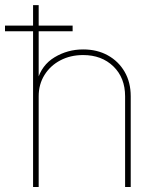

<svg xmlns="http://www.w3.org/2000/svg" viewBox="-39 -748 636 768"><path d="M115.7 -362.8V0H93.3V-727.5H115.7V-425.3H109.9Q127.4 -487.8 179.4 -519Q231.4 -550.3 293.5 -550.3Q349.6 -550.3 392.3 -526.6Q435.1 -502.9 459.5 -460.9Q483.9 -418.9 483.9 -362.8V0H461.4V-362.8Q461.4 -437 414.6 -482.4Q367.7 -527.8 293.5 -527.8Q242.7 -527.8 202.4 -506.6Q162.1 -485.4 138.9 -448Q115.7 -410.6 115.7 -362.8ZM-19 -623V-645.5H251.5V-623Z"/></svg>

Font: Inter 16pt Thin
Style: Regular
Weight: 250
Version: Version 4.001;git-66647c0bb